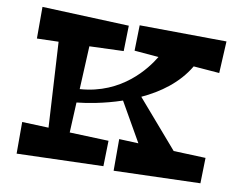

<svg xmlns="http://www.w3.org/2000/svg" viewBox="-78 -817 1138 920"><g transform="rotate(10 491.5 -357.0)"><path d="M796 -143 598 -372C685 -412 769 -472 820 -559L946 -549L954 -704L531 -708L528 -584L646 -574C610 -514 505 -371 301 -357L311 -567L477 -573L480 -697L57 -714V-560L162 -563L186 -149L57 -154V0L477 -13L480 -137L290 -144L297 -291C345 -296 427 -309 515 -339L623 -150L529 -154V0L949 -13L952 -137Z"/></g></svg>

Font: Peralta
Style: Regular
Weight: 400
Designer: Astigmatic (AOETI)
Foundry: Astigmatic (AOETI)
Version: Version 1.000